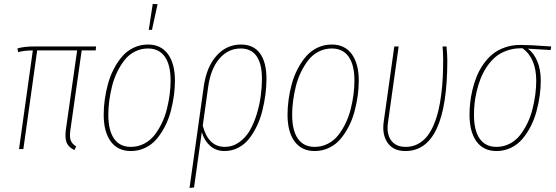

<svg xmlns="http://www.w3.org/2000/svg" viewBox="-20 -754 2811 971"><path d="M393.1 -499 335.9 -96.2Q331.1 -62 337.6 -44.2Q344.2 -26.4 365.2 -13.2L356 4.9Q326.2 -9.8 316.9 -32.7Q307.6 -55.7 313 -97.2L370.1 -499H168L98.1 0H76.2L146 -499Q102.5 -499 71.8 -490.2L67.9 -508.8Q99.1 -519 153.8 -519H465.8L463.9 -499Z M752.4 -733.9 776.9 -732.9 748.5 -603H732.4ZM641.6 9.8Q575.7 9.8 540 -38.8Q504.4 -87.4 504.4 -173.8Q504.4 -210.9 509.8 -250.2Q515.1 -289.6 526.1 -329.8Q537.1 -370.1 555.7 -405.5Q574.2 -440.9 598.1 -468.8Q622.1 -496.6 655.8 -512.7Q689.5 -528.8 728.5 -528.8Q793.9 -528.8 829.3 -480.5Q864.7 -432.1 864.7 -346.2Q864.7 -309.1 859.4 -270Q854 -231 843.3 -190.4Q832.5 -149.9 814.2 -114.5Q795.9 -79.1 772.2 -51Q748.5 -22.9 714.8 -6.6Q681.2 9.8 641.6 9.8ZM641.6 -11.2Q677.7 -11.2 708.5 -27.1Q739.3 -43 760.5 -69.8Q781.7 -96.7 798.1 -130.6Q814.5 -164.6 824 -202.6Q833.5 -240.7 838.1 -276.6Q842.8 -312.5 842.8 -346.2Q842.8 -425.8 813.5 -467.3Q784.2 -508.8 728.5 -508.8Q692.9 -508.8 662.1 -493.2Q631.3 -477.5 610.1 -450.4Q588.9 -423.3 572.5 -389.6Q556.2 -356 546.6 -317.9Q537.1 -279.8 532.5 -243.7Q527.8 -207.5 527.8 -173.8Q527.8 -94.2 556.9 -52.7Q585.9 -11.2 641.6 -11.2Z M1198.7 -528.8Q1262.2 -528.8 1294.9 -483.9Q1327.6 -439 1327.6 -356Q1327.6 -317.4 1322.5 -277.3Q1317.4 -237.3 1307.1 -195.6Q1296.9 -153.8 1279.5 -117.4Q1262.2 -81.1 1239.5 -52.2Q1216.8 -23.4 1184.8 -6.8Q1152.8 9.8 1115.7 9.8Q1072.3 9.8 1042.7 -16.4Q1013.2 -42.5 1000.5 -85.9L961.4 193.8L938.5 196.8L1010.7 -317.9Q1024.9 -416.5 1075.4 -472.7Q1126 -528.8 1198.7 -528.8ZM1116.7 -11.2Q1156.7 -11.2 1189.7 -34.7Q1222.7 -58.1 1243.7 -94.7Q1264.6 -131.3 1278.8 -178.2Q1293 -225.1 1298.8 -269.8Q1304.7 -314.5 1304.7 -356Q1304.7 -431.2 1277.6 -470Q1250.5 -508.8 1197.3 -508.8Q1133.8 -508.8 1089.6 -457.5Q1045.4 -406.2 1032.7 -314L1005.4 -118.2Q1033.7 -11.2 1116.7 -11.2Z M1571.3 9.8Q1505.4 9.8 1469.7 -38.8Q1434.1 -87.4 1434.1 -173.8Q1434.1 -210.9 1439.5 -250.2Q1444.8 -289.6 1455.8 -329.8Q1466.8 -370.1 1485.4 -405.5Q1503.9 -440.9 1527.8 -468.8Q1551.8 -496.6 1585.4 -512.7Q1619.1 -528.8 1658.2 -528.8Q1723.6 -528.8 1759 -480.5Q1794.4 -432.1 1794.4 -346.2Q1794.4 -309.1 1789.1 -270Q1783.7 -231 1772.9 -190.4Q1762.2 -149.9 1743.9 -114.5Q1725.6 -79.1 1701.9 -51Q1678.2 -22.9 1644.5 -6.6Q1610.8 9.8 1571.3 9.8ZM1571.3 -11.2Q1607.4 -11.2 1638.2 -27.1Q1668.9 -43 1690.2 -69.8Q1711.4 -96.7 1727.8 -130.6Q1744.1 -164.6 1753.7 -202.6Q1763.2 -240.7 1767.8 -276.6Q1772.5 -312.5 1772.5 -346.2Q1772.5 -425.8 1743.2 -467.3Q1713.9 -508.8 1658.2 -508.8Q1622.6 -508.8 1591.8 -493.2Q1561 -477.5 1539.8 -450.4Q1518.6 -423.3 1502.2 -389.6Q1485.8 -356 1476.3 -317.9Q1466.8 -279.8 1462.2 -243.7Q1457.5 -207.5 1457.5 -173.8Q1457.5 -94.2 1486.6 -52.7Q1515.6 -11.2 1571.3 -11.2Z M2238.3 -519Q2242.2 -471.2 2242.2 -449.2Q2242.2 9.8 2030.3 9.8Q1969.2 9.8 1940.4 -31.5Q1911.6 -72.8 1920.4 -137.2L1974.1 -519H1996.1L1942.4 -136.2Q1933.6 -79.6 1956.8 -45.7Q1980 -11.7 2030.3 -11.2Q2064 -10.7 2091.6 -24.9Q2119.1 -39.1 2138.7 -63Q2158.2 -86.9 2173.1 -121.8Q2188 -156.7 2197 -194.6Q2206.1 -232.4 2211.7 -277.6Q2217.3 -322.8 2219.2 -363.5Q2221.2 -404.3 2221.2 -449.2Q2221.2 -483.4 2218.3 -519Z M2490.7 9.8Q2424.8 9.8 2389.6 -38.8Q2354.5 -87.4 2354.5 -173.8Q2354.5 -202.6 2357.7 -233.2Q2360.8 -263.7 2369.1 -298.8Q2377.4 -334 2390.1 -365.7Q2402.8 -397.5 2423.3 -427.5Q2443.8 -457.5 2469.7 -479Q2495.6 -500.5 2532.2 -513.7Q2568.8 -526.9 2611.8 -526.9Q2658.2 -526.9 2767.6 -519L2764.6 -501L2649.9 -507.8Q2680.2 -485.4 2697.5 -443.6Q2714.8 -401.9 2714.8 -346.2Q2714.8 -309.1 2709.5 -270.3Q2704.1 -231.4 2693.1 -190.9Q2682.1 -150.4 2663.8 -114.7Q2645.5 -79.1 2621.6 -51Q2597.7 -22.9 2564 -6.6Q2530.3 9.8 2490.7 9.8ZM2490.7 -11.2Q2526.9 -11.2 2557.6 -27.1Q2588.4 -43 2609.6 -70.1Q2630.9 -97.2 2647.2 -130.9Q2663.6 -164.6 2673.1 -202.9Q2682.6 -241.2 2687.3 -277.1Q2691.9 -313 2691.9 -346.2Q2691.9 -404.3 2673.6 -445.8Q2655.3 -487.3 2622.6 -509.8H2614.7Q2575.2 -509.8 2541.3 -497.3Q2507.3 -484.9 2483.4 -463.9Q2459.5 -442.9 2440.7 -414.3Q2421.9 -385.7 2410.2 -355.5Q2398.4 -325.2 2390.6 -291.7Q2382.8 -258.3 2379.9 -229.5Q2377 -200.7 2377 -173.8Q2377 -94.2 2406 -52.7Q2435.1 -11.2 2490.7 -11.2Z"/></svg>

Font: Fira Sans Compressed Thin
Style: Italic
Weight: 100
Width: 3
Italic angle: -8°
Designer: Carrois Corporate & Edenspiekermann AG
Foundry: Carrois Corporate GbR & Edenspiekermann AG
Version: Version 4.203;PS 004.203;hotconv 1.0.88;makeotf.lib2.5.64775